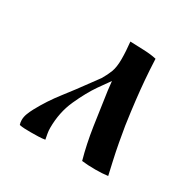

<svg xmlns="http://www.w3.org/2000/svg" viewBox="-108 -551 666 664"><g transform="rotate(30 225.0 -219.0)"><path d="M237 -373Q237 -390 236 -405Q235 -420 233 -441Q259 -440 287.5 -439Q316 -438 338 -433Q340 -388 343 -351.5Q346 -315 350.5 -275.5Q355 -236 363 -180Q367 -155 373.5 -119.5Q380 -84 387.5 -51Q395 -18 399 0Q377 3 349 3Q318 3 295 0Q279 -57 269 -123.5Q259 -190 250 -255Q249 -264 248 -273Q247 -282 246 -291L214 -246Q189 -210 165.5 -158Q142 -106 142 -44Q142 -32 144 -21.5Q146 -11 148 0Q137 2 121.5 2.5Q106 3 92 3H90Q78 3 66.5 2.5Q55 2 46 0Q43 -9 43 -18Q43 -31 48 -44Q53 -57 60 -70Q86 -118 120 -161.5Q154 -205 185 -248L210 -282Q222 -302 229.5 -321.5Q237 -341 237 -373Z"/></g></svg>

Font: Ponomar
Style: Regular
Weight: 400
Version: Version 1.301; ttfautohint (v1.8.4.7-5d5b)